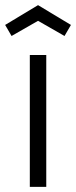

<svg xmlns="http://www.w3.org/2000/svg" viewBox="-34 -727 296 747"><path d="M146 -513V0H82V-513ZM-14 -630 114 -707 242 -630 217 -587 114 -646 11 -587Z"/></svg>

Font: Lineal Light
Style: Regular
Weight: 300
Designer: Created by Frank Adebiaye with contributions from Anton Moglia & Ariel Martín Pérez
Created by Frank ADEBIAYE with FontF
Foundry: Velvetyne Type Foundry
Version: Version 2.000